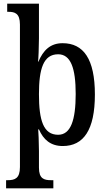

<svg xmlns="http://www.w3.org/2000/svg" viewBox="-20 -780 578 1040"><path d="M13 240H269V196H257C218 196 191 188 191 128V38C191 -8 188 -69 187 -79H191C215 -24 254 11 320 11C432 11 494 -75 494 -268C494 -461 432 -546 319 -546C252 -546 214 -507 188 -446H186C188 -454 191 -530 191 -572V-760H19V-716H26C60 -716 88 -708 88 -647V125C88 186 61 196 22 196H13ZM295 -50C215 -50 191 -128 191 -270C191 -407 215 -486 295 -486C363 -486 390 -411 390 -271C390 -129 363 -50 295 -50Z"/></svg>

Font: Noto Serif Hebrew Condensed Medium
Style: Regular
Weight: 500
Width: 3
Designer: Monotype Design Team
Foundry: Monotype Imaging Inc.
Version: Version 2.004